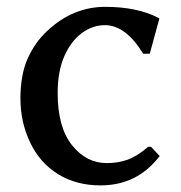

<svg xmlns="http://www.w3.org/2000/svg" viewBox="-20 -526 532 564"><path d="M119.1 -435.5Q194.3 -505.9 289.1 -505.9Q382.8 -505.9 445.3 -473.6L448.2 -471.7L419.9 -368.2H400.4L399.4 -370.1Q348.6 -452.1 288.1 -452.1Q252 -452.1 220.2 -428.7Q188.5 -405.3 168.9 -360.8Q149.4 -316.4 149.4 -252.9Q149.4 -152.3 191.4 -99.6Q233.4 -46.9 293.9 -46.9Q326.2 -46.9 354 -56.6Q381.8 -66.4 414.1 -93.8L415 -94.7H423.8L449.2 -67.4L447.3 -65.4Q381.8 18.6 275.4 18.6Q204.1 18.6 150.9 -14.2Q97.7 -46.9 68.8 -106.9Q40 -167 40 -236.8Q40 -306.6 61.5 -354.5Q83 -402.3 119.1 -435.5Z"/></svg>

Font: GenEi LateGo v2
Style: Medium
Weight: 500
Designer: o_tamon (Modified)
Foundry: o_tamon / Adobe Systems Incorporated / FONT 910 / Philipp H. Poll
Version: Version 2.1;Original Version 1.004